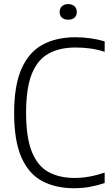

<svg xmlns="http://www.w3.org/2000/svg" viewBox="-20 -936 560 964"><path d="M351.5 9Q260 9 192.5 -26.5Q125 -62 88 -144.8Q51 -227.5 51 -369Q51 -506.5 87.8 -590.2Q124.5 -674 193.5 -711.5Q262.5 -749 359 -749Q433.5 -749 505.5 -728.5V-676Q467 -688 431.5 -692.8Q396 -697.5 359 -697.5Q279.5 -697.5 224 -667Q168.5 -636.5 139.8 -565Q111 -493.5 111 -371Q111 -244 140.5 -172.5Q170 -101 224.5 -71.8Q279 -42.5 354.5 -42.5Q426.5 -42.5 505.5 -69.5V-17.5Q472 -5.5 433.2 1.8Q394.5 9 351.5 9ZM322.5 -837Q303 -837 291.2 -847.2Q279.5 -857.5 279.5 -876Q279.5 -894 291.2 -904.8Q303 -915.5 322.5 -915.5Q342 -915.5 353.8 -904.8Q365.5 -894 365.5 -876Q365.5 -857.5 353.8 -847.2Q342 -837 322.5 -837Z"/></svg>

Font: Encode Sans Semi Condensed Light
Style: Regular
Weight: 300
Width: 4
Designer: Multiple Designers
Foundry: Impallari Type
Version: Version 3.000; ttfautohint (v1.8.3) -l 8 -r 50 -G 200 -x 14 